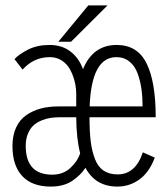

<svg xmlns="http://www.w3.org/2000/svg" viewBox="-20 -678 610 709"><path d="M195.5 -524 306 -658H377L242.5 -524ZM173 -33Q212.5 -33 239.2 -57.2Q266 -81.5 276 -112Q262 -166.5 261.5 -245H201.5Q183.5 -245 167.5 -242.8Q151.5 -240.5 134 -233.5Q116.5 -226.5 104 -215.2Q91.5 -204 83.2 -184.5Q75 -165 75 -139.5Q75 -33 173 -33ZM409.5 -467Q318 -467 311 -285H506.5Q506.5 -319 502.5 -348.2Q498.5 -377.5 488.5 -405.8Q478.5 -434 458.2 -450.5Q438 -467 409.5 -467ZM26 -139Q26 -178.5 39.8 -207.8Q53.5 -237 78 -253.5Q102.5 -270 131.5 -277.5Q160.5 -285 194.5 -285H261.5V-330Q261.5 -353 256 -376Q250.5 -399 239.5 -420Q228.5 -441 209 -454Q189.5 -467 164 -467Q104.5 -467 63.5 -421L33.5 -459.5Q49.5 -477.5 83.5 -494.8Q117.5 -512 163 -512Q208.5 -512 240 -488Q271.5 -464 286.5 -422.5Q323 -512 411 -512Q487.5 -512 521.2 -444Q555 -376 555 -245H310.5Q310.5 -192 315 -155.8Q319.5 -119.5 330.8 -90.5Q342 -61.5 362.8 -47.8Q383.5 -34 414.5 -34Q480.5 -34 507.5 -115.5L551.5 -96Q531.5 -42 495 -15.5Q458.5 11 413.5 11Q332.5 11 295.5 -58.5Q278 -31 246.5 -10Q215 11 167.5 11Q98.5 11 62.2 -27.8Q26 -66.5 26 -139Z"/></svg>

Font: League Mono Narrow UltraLight
Style: Regular
Weight: 200
Width: 3
Designer: Tyler Finck
Foundry: The League of Moveable Type / Tyler Finck
Version: Version 2.210